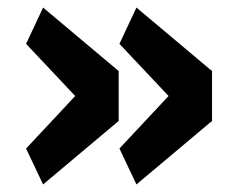

<svg xmlns="http://www.w3.org/2000/svg" viewBox="-20 -526 640 508"><path d="M49 -133 179 -272 49 -410 94 -506 294 -338V-206L94 -38ZM296 -133 426 -272 296 -410 341 -506 541 -338V-206L341 -38Z"/></svg>

Font: iA Writer Quattro V
Style: Regular
Weight: 400
Designer: Mike Abbink, Paul van der Laan, Pieter van Rosmalen, Oliver Reichenstein
Foundry: Information Architects Inc.
Version: Version 2.000